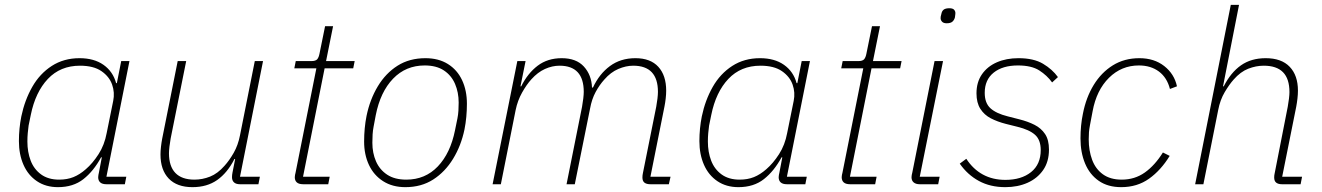

<svg xmlns="http://www.w3.org/2000/svg" viewBox="-20 -760 5453 792"><path d="M495 0H419Q402 0 393.5 -7.5Q385 -15 385 -29Q385 -34 386 -38.5Q387 -43 388 -48L400 -111H397Q366 -54 324 -21Q282 12 219 12Q169 12 132.5 -12.5Q96 -37 77 -80Q58 -123 58 -178Q58 -204 60.5 -229.5Q63 -255 68 -280Q82 -347 113 -401.5Q144 -456 193.5 -488Q243 -520 308 -520Q368 -520 407 -492.5Q446 -465 459 -417H462L480 -508H514L419 -31H501ZM224 -19Q257 -19 283 -29.5Q309 -40 334 -62Q362 -86 386.5 -124Q411 -162 420 -211L447 -344Q454 -378 442.5 -411Q431 -444 398.5 -466.5Q366 -489 310 -489Q229 -489 177.5 -434.5Q126 -380 107 -286L98 -242Q96 -227 94.5 -211Q93 -195 93 -176Q93 -133 106.5 -97.5Q120 -62 149.5 -40.5Q179 -19 224 -19Z M713 -508H748L684 -189Q681 -173 679 -155.5Q677 -138 677 -128Q677 -74 703.5 -46.5Q730 -19 782 -19Q815 -19 846.5 -31.5Q878 -44 906 -76Q926 -98 944 -129.5Q962 -161 970 -202L1031 -508H1065L970 -31H1052L1046 0H970Q954 0 945.5 -7.5Q937 -15 937 -29Q937 -34 937.5 -38.5Q938 -43 939 -48L950 -104H947Q918 -47 876 -17.5Q834 12 774 12Q710 12 676 -23.5Q642 -59 642 -123Q642 -137 644 -154.5Q646 -172 649 -188Z M1334 0H1231Q1213 0 1204.5 -7.5Q1196 -15 1196 -29Q1196 -34 1197 -38.5Q1198 -43 1199 -47L1285 -478H1194L1200 -508H1264Q1282 -508 1288.5 -515.5Q1295 -523 1298 -539L1321 -652H1354L1325 -508H1443L1437 -478H1319L1230 -31H1340Z M1652 12Q1599 12 1560.5 -12.5Q1522 -37 1502 -79.5Q1482 -122 1482 -176Q1482 -204 1484.5 -230.5Q1487 -257 1492 -282Q1506 -350 1538.5 -404Q1571 -458 1620 -489Q1669 -520 1735 -520Q1789 -520 1827.5 -496Q1866 -472 1886 -429.5Q1906 -387 1906 -332Q1906 -305 1903.5 -278Q1901 -251 1896 -226Q1882 -159 1849 -105Q1816 -51 1767 -19.5Q1718 12 1652 12ZM1656 -19Q1734 -19 1786 -73.5Q1838 -128 1857 -223L1867 -272Q1870 -287 1871 -303.5Q1872 -320 1872 -337Q1872 -379 1857 -414Q1842 -449 1811 -469.5Q1780 -490 1732 -490Q1654 -490 1601.5 -435.5Q1549 -381 1530 -285L1521 -237Q1518 -222 1517 -205.5Q1516 -189 1516 -171Q1516 -129 1531 -94.5Q1546 -60 1577 -39.5Q1608 -19 1656 -19Z M2046 0H2012L2114 -508H2148L2127 -404H2130Q2157 -458 2198 -489Q2239 -520 2297 -520Q2357 -520 2388.5 -485.5Q2420 -451 2422 -399H2426Q2452 -455 2496 -487.5Q2540 -520 2601 -520Q2663 -520 2695.5 -484.5Q2728 -449 2728 -386Q2728 -371 2726 -353.5Q2724 -336 2721 -321L2663 -31H2746L2739 0H2663Q2647 0 2638.5 -6.5Q2630 -13 2630 -28Q2630 -33 2630.5 -37Q2631 -41 2632 -46L2687 -320Q2690 -336 2692 -353Q2694 -370 2694 -381Q2694 -435 2668.5 -462Q2643 -489 2592 -489Q2562 -489 2530.5 -475.5Q2499 -462 2473 -432Q2453 -410 2437 -380.5Q2421 -351 2414 -312L2351 0H2317L2381 -320Q2384 -336 2386 -353.5Q2388 -371 2388 -381Q2388 -435 2363 -462Q2338 -489 2288 -489Q2258 -489 2228 -475.5Q2198 -462 2172 -433Q2152 -411 2133.5 -378Q2115 -345 2107 -306Z M3302 0H3226Q3209 0 3200.5 -7.5Q3192 -15 3192 -29Q3192 -34 3193 -38.5Q3194 -43 3195 -48L3207 -111H3204Q3173 -54 3131 -21Q3089 12 3026 12Q2976 12 2939.5 -12.5Q2903 -37 2884 -80Q2865 -123 2865 -178Q2865 -204 2867.5 -229.5Q2870 -255 2875 -280Q2889 -347 2920 -401.5Q2951 -456 3000.5 -488Q3050 -520 3115 -520Q3175 -520 3214 -492.5Q3253 -465 3266 -417H3269L3287 -508H3321L3226 -31H3308ZM3031 -19Q3064 -19 3090 -29.5Q3116 -40 3141 -62Q3169 -86 3193.5 -124Q3218 -162 3227 -211L3254 -344Q3261 -378 3249.5 -411Q3238 -444 3205.5 -466.5Q3173 -489 3117 -489Q3036 -489 2984.5 -434.5Q2933 -380 2914 -286L2905 -242Q2903 -227 2901.5 -211Q2900 -195 2900 -176Q2900 -133 2913.5 -97.5Q2927 -62 2956.5 -40.5Q2986 -19 3031 -19Z M3590 0H3487Q3469 0 3460.5 -7.5Q3452 -15 3452 -29Q3452 -34 3453 -38.5Q3454 -43 3455 -47L3541 -478H3450L3456 -508H3520Q3538 -508 3544.5 -515.5Q3551 -523 3554 -539L3577 -652H3610L3581 -508H3699L3693 -478H3575L3486 -31H3596Z M3885 -664Q3872 -664 3866 -670.5Q3860 -677 3860 -685Q3860 -688 3860.5 -692Q3861 -696 3863 -702Q3865 -714 3872.5 -720Q3880 -726 3896 -726Q3910 -726 3915.5 -720Q3921 -714 3921 -706Q3921 -703 3920.5 -699.5Q3920 -696 3919 -688Q3916 -677 3908.5 -670.5Q3901 -664 3885 -664ZM3850 0H3774Q3758 0 3749 -7.5Q3740 -15 3740 -29Q3740 -34 3741 -38.5Q3742 -43 3743 -47L3835 -508H3870L3774 -31H3856Z M4127 12Q4065 12 4018 -13.5Q3971 -39 3939 -85L3966 -105Q3994 -62 4034.5 -40Q4075 -18 4127 -18Q4193 -18 4233 -50Q4273 -82 4273 -141Q4273 -183 4249.5 -204Q4226 -225 4177 -237L4129 -249Q4094 -258 4067 -272Q4040 -286 4024 -311Q4008 -336 4008 -375Q4008 -421 4030.5 -453.5Q4053 -486 4092 -503Q4131 -520 4181 -520Q4244 -520 4282.5 -497Q4321 -474 4344 -442L4320 -420Q4299 -449 4267 -469.5Q4235 -490 4179 -490Q4116 -490 4079 -460.5Q4042 -431 4042 -377Q4042 -335 4065.5 -313.5Q4089 -292 4137 -280L4184 -268Q4220 -259 4247.5 -245Q4275 -231 4291 -207Q4307 -183 4307 -143Q4307 -93 4283 -58.5Q4259 -24 4218.5 -6Q4178 12 4127 12Z M4605 12Q4550 12 4512.5 -14Q4475 -40 4456 -85.5Q4437 -131 4437 -189Q4437 -216 4439.5 -241.5Q4442 -267 4447 -291Q4460 -358 4491.5 -409.5Q4523 -461 4570.5 -490.5Q4618 -520 4680 -520Q4741 -520 4782.5 -487.5Q4824 -455 4835 -404L4806 -393Q4794 -440 4760.5 -465Q4727 -490 4678 -490Q4606 -490 4554.5 -439Q4503 -388 4487 -301L4476 -243Q4473 -227 4472 -214.5Q4471 -202 4471 -185Q4471 -139 4485 -101Q4499 -63 4529.5 -41Q4560 -19 4607 -19Q4661 -19 4702.5 -48.5Q4744 -78 4777 -131L4805 -117Q4769 -58 4720 -23Q4671 12 4605 12Z M4910 0 5057 -740H5091L5025 -404H5028Q5057 -461 5099 -490.5Q5141 -520 5201 -520Q5266 -520 5300 -484.5Q5334 -449 5334 -386Q5334 -371 5332 -353.5Q5330 -336 5327 -320L5269 -31H5351L5345 0H5268Q5253 0 5244.5 -6.5Q5236 -13 5236 -28Q5236 -33 5236.5 -37Q5237 -41 5238 -45L5292 -320Q5295 -336 5297 -353Q5299 -370 5299 -380Q5299 -435 5272.5 -462Q5246 -489 5193 -489Q5161 -489 5129 -476.5Q5097 -464 5069 -432Q5051 -412 5032 -380Q5013 -348 5005 -306L4944 0Z"/></svg>

Font: IBM Plex Sans ExtraLight
Style: Italic
Weight: 250
Italic angle: -11.31°
Designer: Mike Abbink, Paul van der Laan, Pieter van Rosmalen
Foundry: Bold Monday
Version: Version 3.201